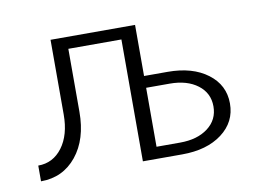

<svg xmlns="http://www.w3.org/2000/svg" viewBox="-49 -408 643 481"><g transform="rotate(-10 272.5 -167.5)"><path d="M20 -35Q58 -35 81.5 -66.5Q105 -98 105 -150V-340H320V-210H380Q443 -210 481.5 -181Q520 -152 520 -105Q520 -58 481.5 -29Q443 0 380 0H280V-310H145V-150Q145 -80 110.5 -37.5Q76 5 20 5ZM320 -180V-30H380Q424 -30 451 -50.5Q478 -71 478 -105Q478 -139 451 -159.5Q424 -180 380 -180Z"/></g></svg>

Font: Glametrix
Style: Light
Weight: 300
Designer: gluk
Foundry: gluk
Version: Version 0.40